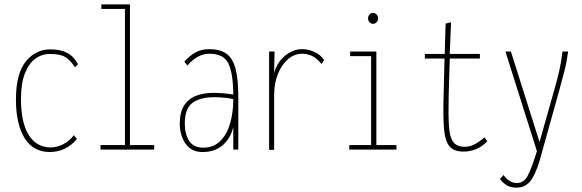

<svg xmlns="http://www.w3.org/2000/svg" viewBox="-20 -685 2665 879"><path d="M208 11Q132 11 92.5 -53Q53 -117 53 -228Q53 -348 98 -403.5Q143 -459 211 -459Q257 -459 287.5 -443Q318 -427 337 -391L323 -377Q303 -409 279.5 -423.5Q256 -438 208 -438Q172 -438 142 -416.5Q112 -395 94 -349Q76 -303 76 -231Q76 -125 111 -68Q146 -11 211 -10Q240 -10 269 -24.5Q298 -39 318 -66L332 -49Q308 -19 276 -4Q244 11 208 11Z M440 0V-21H552V-644H444V-665H575V-21H686V0Z M907 11Q856 11 829.5 -27Q803 -65 803 -119Q803 -172 823.5 -203Q844 -234 879 -247Q914 -260 957 -260Q975 -260 1001 -258Q1027 -256 1048 -252Q1047 -354 1024.5 -396.5Q1002 -439 939 -439Q884 -439 838 -385L824 -403Q848 -430 875 -445Q902 -460 938 -460Q987 -460 1016 -439.5Q1045 -419 1058 -371.5Q1071 -324 1071 -241V0H1048V-104Q1036 -52 1000 -20.5Q964 11 907 11ZM826 -119Q826 -71 846 -40Q866 -9 911 -9Q958 -9 988.5 -39.5Q1019 -70 1033.5 -120Q1048 -170 1048 -231Q1029 -236 1004 -238Q979 -240 962 -240Q896 -240 861 -214Q826 -188 826 -119Z M1212 1V-449H1237L1235 -351Q1250 -403 1287 -431.5Q1324 -460 1362 -460Q1391 -460 1419 -447.5Q1447 -435 1464 -410L1452 -392Q1430 -419 1408.5 -429Q1387 -439 1363 -439Q1328 -439 1299 -414.5Q1270 -390 1252.5 -347Q1235 -304 1235 -248V1Z M1579 0V-21H1679V-428H1583V-449H1703V-21H1795V0ZM1688 -576Q1679 -576 1672 -583Q1665 -590 1665 -600Q1665 -611 1671.5 -618.5Q1678 -626 1688 -626Q1697 -626 1704 -618.5Q1711 -611 1711 -600Q1711 -590 1704 -583Q1697 -576 1688 -576Z M2102 9Q2057 9 2037 -16Q2017 -41 2012.5 -97.5Q2008 -154 2011 -248L2015 -417H1925V-438H2016L2020 -577L2045 -583L2039 -438H2177V-417H2039L2034 -244Q2032 -156 2035.5 -106Q2039 -56 2055 -35Q2071 -14 2105 -13Q2131 -12 2155 -25.5Q2179 -39 2198 -56L2211 -38Q2185 -12 2158 -1.5Q2131 9 2102 9Z M2344 174Q2319 174 2301.5 164Q2284 154 2269 135L2285 116Q2297 133 2312.5 143Q2328 153 2347 153Q2379 153 2397 117.5Q2415 82 2438 7L2294 -449H2319L2450 -35L2518 -275Q2531 -320 2540.5 -361.5Q2550 -403 2555 -449H2581Q2575 -403 2564 -360Q2553 -317 2540 -270L2450 52Q2430 118 2406.5 146Q2383 174 2344 174Z"/></svg>

Font: Inconsolata Condensed ExtraLight
Style: Regular
Weight: 200
Width: 3
Monospace: yes
Designer: Raph Levien, Cyreal, Brenton Simpson
Foundry: Raph Levien, Cyreal, Google
Version: Version 3.100; ttfautohint (v1.8.4.7-5d5b)